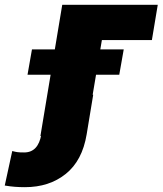

<svg xmlns="http://www.w3.org/2000/svg" viewBox="-176 -566 677 799"><path d="M480.5 -545.9 456.1 -399.4H248L180.7 0H-7.8L83 -545.9ZM-61.5 -254.9 -43 -360.4H338.9L320.3 -254.9ZM22.5 -171.9H211.9L184.6 -6.8Q166.5 102.5 97.7 157.7Q28.8 212.9 -72.3 212.9Q-94.7 212.9 -113.8 211.4Q-132.8 210 -156.2 206.1L-125 62.5Q-112.3 65.9 -103.8 67.1Q-95.2 68.4 -75.2 68.4Q-17.1 68.4 -3.9 -6.8Z"/></svg>

Font: Inter Tight Black
Style: Italic
Weight: 900
Italic angle: -9.39999°
Designer: Rasmus Andersson
Foundry: rsms
Version: Version 3.004; ttfautohint (v1.8.4.7-5d5b)